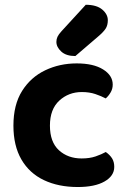

<svg xmlns="http://www.w3.org/2000/svg" viewBox="-20 -756 526 791"><path d="M317.1 -376.8Q262.8 -376.8 224.3 -341.5Q185.7 -306.1 185.7 -238.4Q185.7 -170.8 222.8 -137Q259.8 -103.2 316.4 -103.2Q349.2 -103.2 373.8 -111.6Q398.4 -120.1 415.8 -129.8Q432.9 -117.7 441.8 -103.4Q450.7 -89 450.7 -68.4Q450.7 -31.3 410.7 -8.4Q370.8 14.5 300.4 14.5Q220.8 14.5 160.9 -13.9Q101.1 -42.3 68.2 -98.9Q35.3 -155.6 35.3 -238.4Q35.3 -324.7 71.1 -381.5Q106.9 -438.2 166.4 -466.5Q225.8 -494.8 296.1 -494.8Q365 -494.8 404.7 -470Q444.4 -445.2 444.4 -407.5Q444.4 -390.2 435.9 -375.5Q427.4 -360.8 415.6 -350.5Q397.4 -360.2 372.8 -368.5Q348.2 -376.8 317.1 -376.8ZM233.4 -627.4 333.4 -736.4Q378.2 -736.2 401.2 -716.7Q424.2 -697.2 424.2 -672.6Q424.2 -652 415.2 -638Q406.2 -624.1 384.6 -605.8L290.5 -525.1Q252.5 -525.1 232.4 -543.6Q212.3 -562.1 212.3 -583.4Q212.3 -594.7 216.9 -604.6Q221.6 -614.6 233.4 -627.4Z"/></svg>

Font: Baloo Paaji 2
Style: Regular
Weight: 400
Designer: Shuchita Grover, Noopur Datye and Ek Type
Foundry: Ek Type
Version: Version 1.700